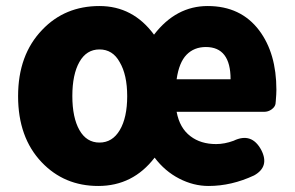

<svg xmlns="http://www.w3.org/2000/svg" viewBox="-20 -603 978 637"><path d="M306 14Q193 14 118 -65Q40 -147 40 -284Q40 -421 120 -504Q195 -583 310 -583Q421 -583 491 -488Q564 -583 669 -583Q779 -583 840 -502Q897 -426 897 -305Q897 -292 895 -268Q894 -261 894 -258Q892 -248 881 -240Q870 -232 856 -232H727H566Q576 -178 612 -151Q646 -125 697 -125Q725 -125 755 -136Q815 -165 847 -105Q875 -50 823 -21Q748 14 672 14Q622 14 574.5 -10.5Q527 -35 493 -80Q421 14 306 14ZM310 -130Q353 -130 377.5 -171.5Q402 -213 402 -284Q402 -355 377 -397Q354 -439 310 -439Q267 -439 243.5 -397.5Q220 -356 220 -284.5Q220 -213 243.5 -171.5Q267 -130 310 -130ZM566 -340H745Q745 -447 663 -447Q624 -447 599 -421.5Q574 -396 566 -340Z"/></svg>

Font: GenSenRounded TW H
Style: Regular
Weight: 900
Version: Version 1.501;PS 1;hotconv 16.6.51;makeotf.lib2.5.65220